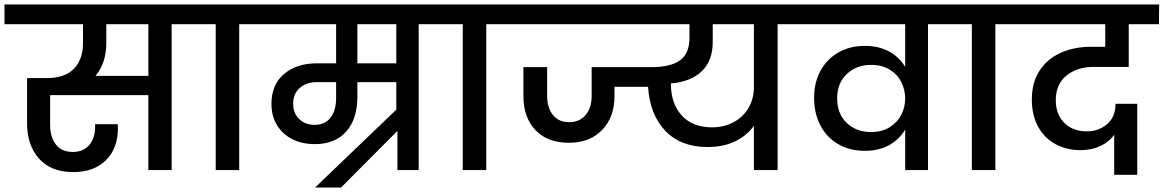

<svg xmlns="http://www.w3.org/2000/svg" viewBox="-44 -760 5200 858"><path d="M846 -652H723V0H619V-335H180V-203Q180 -148 205.5 -114.5Q231 -81 281 -81Q328 -81 354.5 -111.5Q381 -142 381 -193V-205H482Q483 -198 483 -188Q483 -97 429.5 -44Q376 9 283 9Q184 9 130.5 -51Q77 -111 77 -208V-411H164Q246 -411 286.5 -453Q327 -495 327 -568V-652H-24V-740H846ZM619 -652H431V-568Q431 -479 383 -421H619Z M920 0V-652H798V-740H1147V-652H1025V0Z M1949 -652H1827V0H1732V-175L1480 78H1364L1727 -270V-393H1553V-327Q1553 -228 1503 -172Q1453 -116 1363 -116Q1276 -116 1222.5 -165.5Q1169 -215 1169 -296Q1169 -382 1225.5 -429.5Q1282 -477 1371 -477H1458V-652H1099V-740H1949ZM1727 -652H1553V-477H1727ZM1458 -393H1372Q1325 -393 1295.5 -367Q1266 -341 1266 -297Q1266 -254 1293 -228Q1320 -202 1362 -202Q1408 -202 1433 -234Q1458 -266 1458 -322Z M2024 0V-652H1902V-740H2251V-652H2129V0Z M3552 -652H3431V0H3325V-198Q3294 -154 3241.5 -128.5Q3189 -103 3117 -103Q2999 -103 2929.5 -175Q2860 -247 2852 -372H2806H2702V-330Q2702 -237 2647 -179.5Q2592 -122 2498 -122Q2402 -122 2348.5 -179Q2295 -236 2295 -330V-460H2401V-332Q2401 -278 2427 -246Q2453 -214 2499 -214Q2546 -214 2573 -246Q2600 -278 2600 -332V-460H2867Q2953 -460 2995 -490.5Q3037 -521 3037 -590V-652H2203V-740H3552ZM3325 -652H3141V-572Q3141 -489 3092.5 -442Q3044 -395 2954 -387Q2954 -297 3002.5 -244Q3051 -191 3138 -191Q3192 -191 3234.5 -214Q3277 -237 3301 -278Q3325 -319 3325 -371Z M4225 -740V-652H4103V0H4001V-181Q3975 -137 3929.5 -111.5Q3884 -86 3821 -86Q3753 -86 3701.5 -116Q3650 -146 3622 -200Q3594 -254 3594 -324Q3594 -391 3622.5 -443.5Q3651 -496 3702.5 -525.5Q3754 -555 3821 -555Q3883 -555 3929 -530Q3975 -505 4001 -461V-652H3505V-740ZM4001 -319V-320Q4001 -358 3984 -392.5Q3967 -427 3932.5 -448.5Q3898 -470 3848 -470Q3783 -470 3740 -429Q3697 -388 3697 -321Q3697 -252 3739.5 -211Q3782 -170 3848 -170Q3898 -170 3932.5 -192Q3967 -214 3984 -248Q4001 -282 4001 -319Z M4299 0V-652H4177V-740H4526V-652H4404V0Z M4674 -313Q4674 -249 4712 -211Q4750 -173 4814 -173Q4865 -173 4903 -205Q4941 -237 4941 -296H5038V21H4935V-158Q4913 -126 4873.5 -107.5Q4834 -89 4785 -89Q4723 -89 4673.5 -115.5Q4624 -142 4595.5 -193Q4567 -244 4567 -316Q4567 -392 4602 -445Q4637 -498 4697 -524.5Q4757 -551 4833 -551H4895V-652H4478V-740H5136L5135 -652H5000V-461H4843Q4769 -461 4721.5 -422Q4674 -383 4674 -313Z"/></svg>

Font: Poppins Medium A&M
Style: Regular
Weight: 500
Designer: Ninad Kale (Devanagari), Jonny Pinhorn (Latin)
Foundry: Indian Type Foundry
Version: 4.004